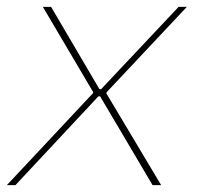

<svg xmlns="http://www.w3.org/2000/svg" viewBox="-26 -540 576 560"><path d="M-6 0H19L261 -259H266L419 0H444L284 -268L285 -271L519 -520H495L269 -280H264L123 -520H99L246 -271L245 -268Z"/></svg>

Font: Fixel Display Thin
Style: Italic
Weight: 100
Italic angle: -10°
Designer: AlfaBravo + MacPaw
Foundry: Kyrylo Tkachov, Marchela Mozhyna, Serhii Makarenko, Maria Weinstein, Zakhar Kryvoshyya
Version: Version 1.210;Glyphs 3.2 (3217)